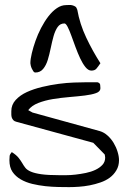

<svg xmlns="http://www.w3.org/2000/svg" viewBox="-20 -766 524 787"><path d="M18.6 -109.4Q18.6 -120.1 19.5 -127Q20.5 -133.8 28.3 -142.6Q46.9 -130.9 56.2 -119.1Q65.4 -107.4 71.3 -97.2Q77.1 -86.9 84 -78.1Q90.8 -69.3 106.4 -62.5Q122.1 -55.7 149.4 -51.8Q176.8 -47.9 223.6 -47.9Q233.4 -47.9 251 -47.9Q268.6 -47.9 289.6 -50.3Q310.5 -52.7 332 -57.1Q353.5 -61.5 371.1 -69.8Q388.7 -78.1 399.9 -90.3Q411.1 -102.5 411.1 -120.1Q411.1 -123 410.2 -127.4Q409.2 -131.8 409.2 -132.8L362.3 -180.7L47.9 -266.6Q39.1 -268.6 34.7 -273.4Q30.3 -278.3 28.3 -284.2Q26.4 -290 26.4 -296.9V-310.5Q26.4 -336.9 44.4 -356.4Q62.5 -376 90.3 -388.7Q118.2 -401.4 152.8 -409.7Q187.5 -418 221.2 -422.4Q254.9 -426.8 283.7 -427.7Q312.5 -428.7 328.1 -428.7H338.9Q345.7 -428.7 354 -428.7Q362.3 -428.7 369.1 -428.7H379.9Q389.6 -425.8 390.6 -418.5Q391.6 -411.1 391.6 -404.3Q391.6 -390.6 373.5 -384.3Q355.5 -377.9 327.6 -374.5Q299.8 -371.1 264.6 -368.2Q229.5 -365.2 196.8 -359.9Q164.1 -354.5 136.7 -343.8Q109.4 -333 95.7 -314.5L113.3 -304.7L389.6 -228.5Q406.2 -223.6 420.9 -210.4Q435.5 -197.3 445.8 -180.2Q456.1 -163.1 461.9 -144Q467.8 -125 467.8 -109.4Q467.8 -85.9 457 -67.9Q446.3 -49.8 429.7 -37.6Q413.1 -25.4 391.6 -18.1Q370.1 -10.7 347.7 -6.3Q325.2 -2 303.2 -0.5Q281.2 1 263.7 1Q245.1 1 219.2 0.5Q193.4 0 166 -2.9Q138.7 -5.9 112.3 -12.2Q85.9 -18.6 64.9 -30.8Q43.9 -43 31.2 -61.5Q18.6 -80.1 18.6 -109.4ZM104.5 -506.8Q104.5 -523.4 110.4 -547.9Q116.2 -572.3 125.5 -598.6Q134.8 -625 148.4 -651.4Q162.1 -677.7 178.2 -698.7Q194.3 -719.7 212.9 -732.4Q231.4 -745.1 251 -745.1Q256.8 -745.1 263.7 -745.6Q270.5 -746.1 277.3 -744.1Q284.2 -742.2 289.1 -738.8Q293.9 -735.4 296.9 -725.6Q301.8 -697.3 311 -668.5Q320.3 -639.6 333.5 -611.8Q346.7 -584 361.3 -557.6Q376 -531.2 391.6 -506.8Q381.8 -492.2 375 -484.4Q368.2 -476.6 354.5 -476.6Q341.8 -476.6 330.1 -491.2Q318.4 -505.9 308.6 -526.9Q298.8 -547.9 289.6 -572.8Q280.3 -597.7 272.5 -619.6Q264.6 -641.6 257.3 -655.8Q250 -669.9 244.1 -669.9Q226.6 -669.9 216.3 -655.3Q206.1 -640.6 199.7 -618.2Q193.4 -595.7 188 -569.3Q182.6 -543 175.8 -520.5Q168.9 -498 156.7 -483.4Q144.5 -468.8 125 -468.8Q120.1 -468.8 116.7 -473.6Q113.3 -478.5 110.4 -484.9Q107.4 -491.2 106 -497.6Q104.5 -503.9 104.5 -506.8Z"/></svg>

Font: Swanky and Moo Moo
Style: Regular
Weight: 400
Designer: Kimberly Geswein
Foundry: Kimberly Geswein
Version: Version 1.002 2001